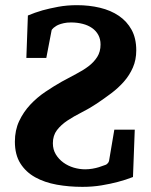

<svg xmlns="http://www.w3.org/2000/svg" viewBox="-20 -707 585 743"><path d="M494.6 -22Q467.3 -11.2 435.5 -2.9Q408.2 4.4 373 10.3Q337.9 16.1 298.8 16.1Q246.6 16.1 199.5 7.6Q152.3 -1 116.2 -21Q80.1 -41 58.8 -74.7Q37.6 -108.4 37.6 -158.7Q37.6 -203.1 54.2 -238.5Q70.8 -273.9 97.2 -302Q123.5 -330.1 155.8 -351.8Q188 -373.5 219.2 -391.1Q247.6 -406.7 274.4 -420.7Q301.3 -434.6 322.3 -450.4Q343.3 -466.3 356.2 -486.6Q369.1 -506.8 369.1 -534.7Q369.1 -555.7 360.4 -571.8Q351.6 -587.9 336.2 -598.6Q320.8 -609.4 299.8 -614.7Q278.8 -620.1 254.9 -620.1Q238.8 -620.1 227.1 -617.4Q215.3 -614.7 208 -611.8Q199.2 -608.4 193.8 -604Q189.9 -601.6 187 -599.1Q184.6 -596.7 182.4 -594.2Q180.2 -591.8 179.7 -589.8L159.2 -482.9H82L87.9 -647Q114.3 -658.2 144.5 -667Q170.9 -674.3 205.1 -680.7Q239.3 -687 277.8 -687Q325.2 -687 366.9 -677Q408.7 -667 439.9 -645.8Q471.2 -624.5 489.3 -591.6Q507.3 -558.6 507.3 -512.2Q507.3 -475.1 494.1 -445.3Q481 -415.5 459.5 -391.1Q438 -366.7 410.4 -345.9Q382.8 -325.2 354.5 -306.2Q325.7 -287.1 295.7 -272Q265.6 -256.8 241 -240.5Q216.3 -224.1 200.4 -203.4Q184.6 -182.6 184.6 -152.8Q184.6 -128.4 196 -109.6Q207.5 -90.8 225.3 -77.9Q243.2 -64.9 265.4 -58.3Q287.6 -51.8 309.6 -51.8Q323.7 -51.8 337.6 -54.2Q351.6 -56.6 362.8 -60.1Q375.5 -64 387.7 -68.8Q390.1 -68.8 395.3 -73.5Q400.4 -78.1 401.9 -84L422.4 -205.1H501.5Z"/></svg>

Font: Charis SIL
Style: Bold
Weight: 700
Foundry: SIL International
Version: Version 4.112